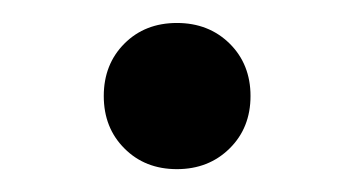

<svg xmlns="http://www.w3.org/2000/svg" viewBox="-20 -148 315 168"><path d="M180.9 -18.1Q162.6 0 134.8 0Q106.9 0 88.9 -18.1Q70.8 -36.1 70.8 -64Q70.8 -91.8 88.9 -109.9Q106.9 -127.9 134.8 -127.9Q162.6 -127.9 180.9 -109.9Q199.2 -91.8 199.2 -64Q199.2 -36.1 180.9 -18.1Z"/></svg>

Font: Gruenseis Font Medium
Style: Regular
Weight: 500
Designer: Jeremy Tribby
Foundry: Tribby Type
Version: Version 1.408;Glyphs 3.1.2 (3151)